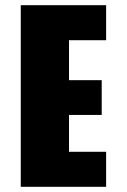

<svg xmlns="http://www.w3.org/2000/svg" viewBox="-20 -720 490 740"><path d="M60 0V-700H389V-565H246V-411H372V-277H246V-135H389V0Z"/></svg>

Font: Trispace Condensed ExtraBold
Style: Regular
Weight: 800
Width: 3
Designer: Tyler Finck
Foundry: Etcetera Type Company
Version: Version 1.210; ttfautohint (v1.8.3)